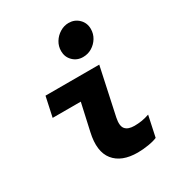

<svg xmlns="http://www.w3.org/2000/svg" viewBox="-188 -921 977 1052"><g transform="rotate(-30 300.0 -395.5)"><path d="M379 -596Q341 -596 315.5 -621.5Q290 -647 290 -684Q290 -715 305.5 -740.5Q321 -766 347 -782Q373 -798 402 -798Q440 -798 466 -772.5Q492 -747 492 -709Q492 -678 476.5 -652.5Q461 -627 435.5 -611.5Q410 -596 379 -596ZM377 7Q275 7 228.5 -51Q182 -109 207 -220L245 -391H67L94 -516H434L370 -218Q360 -169 377 -149Q394 -129 434 -129Q457 -129 480 -132.5Q503 -136 529 -145L501 -14Q482 -5 446 1Q410 7 377 7Z"/></g></svg>

Font: Red Hat Mono
Style: Italic
Weight: 400
Italic angle: -12°
Monospace: yes
Designer: Pentagram, MCKL
Foundry: MCKL
Version: Version 1.030